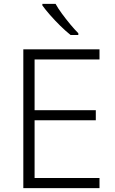

<svg xmlns="http://www.w3.org/2000/svg" viewBox="-20 -1034 593 988"><path d="M492 -66H100V-780H492V-728H158V-467H473V-415H158V-118H492ZM266 -1014Q278 -992 298.5 -964Q319 -936 341.5 -909Q364 -882 383 -863V-854H343Q318 -874 290 -901.5Q262 -929 237.5 -957Q213 -985 198 -1006V-1014Z"/></svg>

Font: Noto Sans Malayalam UI Light
Style: Regular
Weight: 300
Designer: Jelle Bosma - Monotype Design Team
Foundry: Monotype Imaging Inc.
Version: Version 2.104; ttfautohint (v1.8.4.7-5d5b)